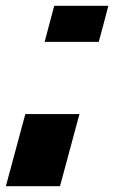

<svg xmlns="http://www.w3.org/2000/svg" viewBox="-54 -520 395 665"><path d="M-33.7 125H153.8Q165 83 187.5 0Q210 -83 221.2 -125H33.7Q22.5 -83.5 0 0Q-22.5 83.5 -33.7 125ZM100.6 -375H288.1Q293.9 -396 304.9 -437.5Q315.9 -479 321.3 -500H133.8Q128.4 -479 117.2 -437.5Q106 -396 100.6 -375Z"/></svg>

Font: Faithful 32x
Style: SemiboldOblique
Weight: 400
Foundry: Faithful Resource Pack
Version: Version 1.0; January 27, 2023